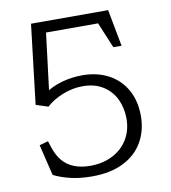

<svg xmlns="http://www.w3.org/2000/svg" viewBox="-83 -801 786 885"><g transform="rotate(-10 310.0 -359.0)"><path d="M98.5 -26.5 63.5 -171.5 104.5 -183 115.5 -149.5Q127.5 -113.5 148.2 -88.8Q169 -64 201.2 -50.8Q233.5 -37.5 277.5 -37.5Q335.5 -37.5 381.2 -60.5Q427 -83.5 453 -125.8Q479 -168 479 -224Q479 -271.5 460 -312.8Q441 -354 401.8 -379.5Q362.5 -405 305.5 -405Q257 -405 210.8 -386.2Q164.5 -367.5 134.5 -339.5L77.5 -358L121.5 -730H189L147 -388.5L137.5 -405Q169 -428.5 216 -441.8Q263 -455 312.5 -455Q381.5 -455 434.5 -427Q487.5 -399 517 -346.8Q546.5 -294.5 546.5 -224Q546.5 -156.5 516.2 -103Q486 -49.5 425.5 -18.8Q365 12 277.5 12Q221.5 12 176.5 1.2Q131.5 -9.5 98.5 -26.5ZM417 -700 444 -678H134V-730H482.5L515 -557.5H476.5Z"/></g></svg>

Font: Monaspace Xenon Var
Style: Regular
Weight: 400
Designer: Riley Cran and the Lettermatic Team
Version: Version 1.000 (Monaspace Xenon Var)